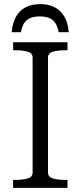

<svg xmlns="http://www.w3.org/2000/svg" viewBox="-20 -916 392 936"><path d="M176 -896Q135 -896 105 -880.5Q75 -865 58 -834.5Q41 -804 37 -759H82Q87 -787 98.5 -804Q110 -821 128.5 -828.5Q147 -836 174 -836Q201 -836 219.5 -828.5Q238 -821 249.5 -804Q261 -787 266 -759H315Q312 -804 294 -834.5Q276 -865 246.5 -880.5Q217 -896 176 -896ZM139 -75V-635Q139 -657 115 -664Q91 -671 54 -671H44V-710H309V-671H298Q262 -671 238 -664Q214 -657 214 -635V-75Q214 -53 238 -46Q262 -39 298 -39H309V0H44V-39H54Q91 -39 115 -46Q139 -53 139 -75Z"/></svg>

Font: Roboto Serif 36pt Light
Style: Regular
Weight: 300
Designer: Greg Gazdowicz
Foundry: Commercial Type
Version: Version 1.008